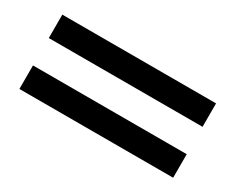

<svg xmlns="http://www.w3.org/2000/svg" viewBox="-54 -590 795 649"><g transform="rotate(30 343.5 -265.0)"><path d="M43.9 -410.2H644V-318.8H43.9ZM43.9 -211.9H644V-120.1H43.9Z"/></g></svg>

Font: Oakes Grotesk
Style: Bold
Weight: 700
Designer: Samuel Oakes
Foundry: Samuel Oakes
Version: Version 1.0 | wf-rip DC20170320